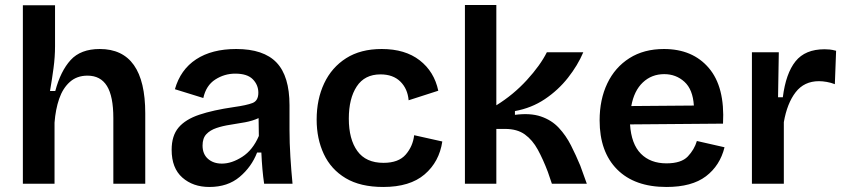

<svg xmlns="http://www.w3.org/2000/svg" viewBox="-20 -731 3365 764"><path d="M71 0V-710H199V-547Q199 -505 193 -460Q187 -415 179 -369H200Q221 -448 261 -492Q301 -536 377 -536Q558 -536 558 -280V0H431V-261Q431 -348 405.5 -389Q380 -430 328 -430Q286 -430 258 -405Q230 -380 215.5 -338Q201 -296 197 -243V0Z M813 13Q748 13 705.5 -24.5Q663 -62 663 -135Q663 -191 690.5 -223.5Q718 -256 773 -274.5Q828 -293 911 -305Q961 -312 984.5 -321Q1008 -330 1008 -362Q1008 -393 986 -415.5Q964 -438 916 -438Q873 -438 836.5 -414.5Q800 -391 789 -341L676 -376Q698 -454 760.5 -495Q823 -536 920 -536Q1029 -536 1080.5 -482Q1132 -428 1132 -312V-214Q1132 -163 1135.5 -107Q1139 -51 1144 0H1031Q1023 -54 1020 -124H1003Q981 -67 933.5 -27Q886 13 813 13ZM863 -80Q902 -80 944 -107Q986 -134 1010 -190L1009 -261Q985 -250 955.5 -244.5Q926 -239 896 -234.5Q866 -230 841 -221.5Q816 -213 801 -197Q786 -181 786 -152Q786 -118 807.5 -99Q829 -80 863 -80Z M1505 13Q1414 13 1355.5 -22Q1297 -57 1268.5 -118Q1240 -179 1240 -255Q1240 -336 1270 -399.5Q1300 -463 1357.5 -499.5Q1415 -536 1499 -536Q1592 -536 1650 -491Q1708 -446 1724 -370L1606 -332Q1602 -378 1573 -406.5Q1544 -435 1494 -435Q1431 -435 1399.5 -387Q1368 -339 1368 -259Q1368 -177 1402 -130Q1436 -83 1506 -83Q1566 -83 1594.5 -116Q1623 -149 1628 -193L1740 -168Q1728 -87 1669.5 -37Q1611 13 1505 13Z M1830 0V-711H1955V-312Q2023 -354 2076.5 -412.5Q2130 -471 2156 -523H2301Q2279 -471 2240 -421.5Q2201 -372 2148 -336.5Q2095 -301 2029 -289V-274Q2090 -282 2132.5 -267.5Q2175 -253 2203.5 -222.5Q2232 -192 2252 -152.5Q2272 -113 2289 -72L2315 0H2176L2160 -47Q2141 -97 2120 -135.5Q2099 -174 2068.5 -196Q2038 -218 1990 -218H1955V0Z M2632 13Q2505 13 2435.5 -57Q2366 -127 2366 -252Q2366 -335 2396.5 -399Q2427 -463 2484.5 -499.5Q2542 -536 2622 -536Q2736 -536 2800.5 -460.5Q2865 -385 2857 -239L2487 -236Q2492 -158 2530 -119.5Q2568 -81 2632 -81Q2691 -81 2717 -108.5Q2743 -136 2753 -170L2863 -145Q2845 -72 2789 -29.5Q2733 13 2632 13ZM2623 -436Q2573 -436 2538 -403Q2503 -370 2492 -309L2741 -311Q2737 -375 2703.5 -405.5Q2670 -436 2623 -436Z M2972 0V-523H3079L3076 -344H3095Q3107 -439 3145.5 -487Q3184 -535 3261 -535Q3271 -535 3281.5 -534Q3292 -533 3307 -529L3302 -396Q3287 -402 3270 -405Q3253 -408 3239 -408Q3180 -408 3146 -364Q3112 -320 3099 -245V0Z"/></svg>

Font: Bricolage Grotesque 12pt SemiBold
Style: Regular
Weight: 600
Designer: Mathieu Triay
Foundry: Atelier Triay
Version: Version 1.001; ttfautohint (v1.8.4.7-5d5b);gftools[0.9.33.de